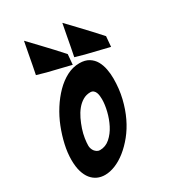

<svg xmlns="http://www.w3.org/2000/svg" viewBox="-252 -1192 1165 1316"><g transform="rotate(-30 330.5 -533.5)"><path d="M181 4Q148 4 121 -8.5Q94 -21 74 -45.5Q54 -70 42.5 -108.5Q31 -147 31 -201Q31 -257 45 -319Q59 -381 83 -442Q107 -503 142 -558Q177 -613 219 -655.5Q261 -698 309 -723Q357 -748 409 -748Q454 -748 483.5 -729.5Q513 -711 529.5 -681.5Q546 -652 553 -615Q560 -578 560 -541Q560 -459 542.5 -386.5Q525 -314 496 -253.5Q467 -193 428.5 -145.5Q390 -98 348 -64.5Q306 -31 263 -13.5Q220 4 181 4ZM235 -161Q280 -161 315 -192Q350 -223 373 -268Q396 -313 408.5 -364Q421 -415 421 -457Q421 -469 419.5 -483Q418 -497 413.5 -509Q409 -521 399.5 -529.5Q390 -538 374 -538Q342 -538 315 -522Q288 -506 266.5 -479.5Q245 -453 229 -419.5Q213 -386 201.5 -351.5Q190 -317 185 -284Q180 -251 180 -227Q180 -216 184 -204Q188 -192 195 -183Q202 -174 212.5 -167.5Q223 -161 235 -161ZM365 -761Q314 -773 267 -785Q226 -794 183 -805.5Q140 -817 111 -826Q117 -855 125 -896.5Q133 -938 140 -977Q149 -1023 158 -1071Q197 -1029 236 -989Q269 -954 306.5 -914Q344 -874 372 -842ZM654 -736Q603 -748 556 -760Q515 -769 472 -780.5Q429 -792 400 -801Q406 -830 414 -871.5Q422 -913 429 -952Q438 -998 447 -1046Q486 -1004 525 -964Q558 -929 595.5 -889Q633 -849 661 -817Z"/></g></svg>

Font: Bangers
Style: Regular
Weight: 400
Designer: vernon adams
Foundry: Vernon Adams
Version: Version 2.000